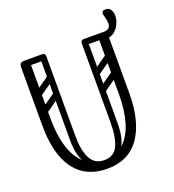

<svg xmlns="http://www.w3.org/2000/svg" viewBox="-146 -926 953 1049"><g transform="rotate(-20 330.0 -401.0)"><path d="M300 10Q176 10 110.5 -77.5Q45 -165 45 -334V-674Q45 -700 72 -700Q100 -700 100 -676V-351Q100 -259 121.5 -189Q143 -119 187.5 -79.5Q232 -40 300 -40Q368 -40 411.5 -79Q455 -118 476 -188Q497 -258 497 -350V-674Q497 -700 524 -700Q552 -700 552 -676V-337Q552 -173 488 -81.5Q424 10 300 10ZM300 -40Q356 -40 378.5 -87.5Q401 -135 401 -220V-315H436V-207Q436 -110 402 -65.5Q368 -21 289 -21ZM300 -40 311 -21Q232 -21 196 -65.5Q160 -110 160 -207V-315H195V-220Q195 -135 219.5 -87.5Q244 -40 300 -40ZM56 -682Q56 -700 74 -700H177Q195 -700 195 -682Q195 -665 176 -665H73Q56 -665 56 -682ZM177 -554Q160 -554 160 -571V-681Q160 -698 177 -698Q195 -698 195 -682V-572Q195 -554 177 -554ZM542 -682Q542 -665 525 -665H420Q401 -665 401 -682Q401 -700 419 -700H524Q542 -700 542 -682ZM419 -554Q401 -554 401 -572V-682Q401 -698 419 -698Q436 -698 436 -681V-571Q436 -554 419 -554ZM189 -478Q194 -471 192.5 -464Q191 -457 186 -453L92 -387Q79 -378 69 -391Q58 -407 72 -416L166 -482Q179 -491 189 -478ZM189 -576Q194 -569 192.5 -562Q191 -555 186 -551L92 -485Q79 -476 69 -489Q58 -505 72 -514L166 -580Q179 -589 189 -576ZM82 -280Q64 -280 64 -298V-630Q64 -646 82 -646Q99 -646 99 -629V-297Q99 -280 82 -280ZM178 -280Q160 -280 160 -298V-630Q160 -646 178 -646Q195 -646 195 -629V-297Q195 -280 178 -280ZM526 -478Q531 -471 529.5 -464Q528 -457 523 -453L429 -387Q416 -378 406 -391Q395 -407 409 -416L503 -482Q516 -491 526 -478ZM526 -576Q531 -569 529.5 -562Q528 -555 523 -551L429 -485Q416 -476 406 -489Q395 -505 409 -514L503 -580Q516 -589 526 -576ZM419 -280Q401 -280 401 -298V-630Q401 -646 419 -646Q436 -646 436 -629V-297Q436 -280 419 -280ZM515 -280Q497 -280 497 -298V-630Q497 -646 515 -646Q532 -646 532 -629V-297Q532 -280 515 -280ZM540 -660Q518 -660 510.5 -664.5Q503 -669 503 -679Q503 -700 539 -700Q553 -700 564 -708Q575 -716 575 -733Q575 -754 568 -778Q564 -790 564 -794Q564 -812 585 -812Q607 -812 616 -796Q625 -780 625 -764Q625 -739 614 -715Q603 -691 584 -675.5Q565 -660 540 -660Z"/></g></svg>

Font: Agu Display
Style: Regular
Weight: 400
Designer: Oluwaseun Badejo
Version: Version 1.103